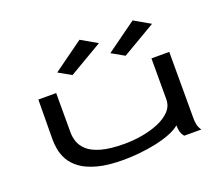

<svg xmlns="http://www.w3.org/2000/svg" viewBox="-116 -866 1231 1053"><g transform="rotate(-20 500.0 -340.0)"><path d="M439 11Q348 11 287.5 -5.5Q227 -22 191.5 -48.5Q156 -75 138.5 -106.5Q121 -138 115.5 -169.5Q110 -201 110 -226L112 -460H216V-229Q216 -204 225 -176.5Q234 -149 260 -124.5Q286 -100 338 -85Q390 -70 475 -70Q525 -70 577.5 -79Q630 -88 674 -106.5Q718 -125 745 -153.5Q772 -182 772 -222V-460H876V-71Q876 -53 879.5 -35.5Q883 -18 896 0H796Q783 -16 779 -33Q775 -50 775 -68Q753 -49 715 -34Q677 -19 630 -9Q583 1 533.5 6Q484 11 439 11ZM644 -522 570 -564 746 -691 840 -637ZM334 -522 260 -564 436 -691 530 -637Z"/></g></svg>

Font: Inconsolata UltraExpanded Medium
Style: Regular
Weight: 500
Width: 9
Monospace: yes
Designer: Raph Levien, Cyreal, Brenton Simpson
Foundry: Raph Levien, Cyreal, Google
Version: Version 3.001; ttfautohint (v1.8.2.53-6de2)